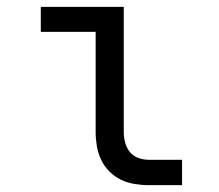

<svg xmlns="http://www.w3.org/2000/svg" viewBox="-20 -540 640 560"><path d="M413 0Q393 0 372 -3.5Q351 -7 332.5 -16Q314 -25 299 -40Q284 -55 275 -74Q266 -93 262.5 -113.5Q259 -134 259 -155V-447H99V-520H341V-155Q341 -139 345 -124Q349 -109 358.5 -97Q368 -85 383 -79.5Q398 -74 413 -74H511V0Z"/></svg>

Font: Iosevka Custom Extended
Style: Regular
Weight: 400
Width: 7
Monospace: yes
Designer: Belleve Invis
Foundry: Belleve Invis
Version: Version 11.2.4; ttfautohint (v1.8.4)